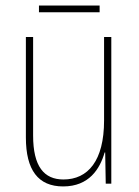

<svg xmlns="http://www.w3.org/2000/svg" viewBox="-20 -660 498 690"><path d="M338 -640H120V-616H338ZM380 -527H354V-227C354 -82 296 -15 208 -15C138 -15 99 -62 99 -173V-527H73V-166C73 -49 117 10 207 10C300 10 339 -53 356 -112H358L360 0H380Z"/></svg>

Font: Noto Sans Armenian Condensed Thin
Style: Regular
Weight: 100
Width: 3
Designer: Monotype Design Team
Foundry: Monotype Imaging Inc.
Version: Version 2.008